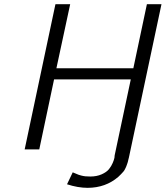

<svg xmlns="http://www.w3.org/2000/svg" viewBox="-20 -715 793 919"><path d="M98.1 0 245.1 -693.8 246.1 -694.8H315.9L250 -388.2H618.2L683.1 -694.8H752.9L597.2 38.1Q596.2 40 594.5 48.6Q592.8 57.1 591.8 60.1Q590.8 63 588.4 70.6Q585.9 78.1 584 82.5Q582 86.9 578.6 94Q575.2 101.1 570.6 106.4Q565.9 111.8 559.6 118.4Q553.2 125 545.9 131.8Q485.8 183.6 399.9 184.1Q353 184.1 300.8 167L328.1 109.9Q331.1 110.8 341.6 115.5Q352.1 120.1 356.4 121.6Q360.8 123 369.9 125.5Q378.9 127.9 388.9 128.9Q398.9 129.9 412.1 129.9Q442.9 129.9 466.6 119.4Q490.2 108.9 501.7 94.5Q513.2 80.1 519.5 64.9Q525.9 49.8 527.8 40L528.8 28.8L606 -335H238.8L168 0Z"/></svg>

Font: CMU Bright
Style: Oblique
Weight: 500
Italic angle: -12°
Version: Version 0.7.0